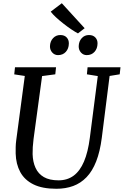

<svg xmlns="http://www.w3.org/2000/svg" viewBox="-20 -1160 767 1190"><path d="M659.3 -689.2 610.9 -306Q599.9 -220 576.1 -159.5Q552.3 -99 516.4 -61.8Q480.5 -24.5 433.6 -7.2Q386.6 10 329.4 10Q242.2 10 187.1 -17.3Q132.1 -44.6 105.5 -93.8Q78.9 -143 77.1 -208.3Q76.8 -227.3 77.2 -247.9Q77.6 -268.5 80.5 -290L133.7 -689.2L68.3 -699.1L72.9 -743H327.3L322.7 -699.4L240.9 -688.5L188 -298.7Q184.5 -271.4 183.1 -248Q181.8 -224.6 182.1 -204.6Q183.5 -156 200.4 -119.3Q217.2 -82.6 252 -62.4Q286.9 -42.3 342.7 -42.3Q397.4 -42.3 436.6 -71.3Q475.7 -100.3 500.6 -158.8Q525.5 -217.4 536.8 -306L586.1 -688.5L518.6 -699.4L522.8 -743H726.8L721.9 -699.4ZM339.5 -818.4Q318.4 -818.4 303.8 -834.5Q289.2 -850.6 289.7 -873.9Q290.7 -904.2 308.9 -923.5Q327.1 -942.9 353.8 -942.9Q379.5 -942.9 393.4 -927.7Q407.4 -912.5 406.7 -889.9Q406.2 -858.8 388 -838.6Q369.7 -818.4 339.5 -818.4ZM517.5 -818.4Q496.3 -818.4 481.8 -834.5Q467.3 -850.6 467.8 -873.9Q468.8 -904.2 486.6 -923.5Q504.4 -942.9 531.3 -942.9Q556.8 -942.9 571 -927.7Q585.2 -912.5 584.5 -889.9Q584 -858.8 565.8 -838.6Q547.5 -818.4 517.5 -818.4ZM463.2 -953Q445.9 -962 421.9 -978.1Q397.9 -994.2 373 -1013.8Q348.1 -1033.3 327 -1052.7Q305.9 -1072.2 294.3 -1087.8L363.1 -1140L504.6 -985.1Z"/></svg>

Font: Merriweather Light
Style: Italic
Weight: 300
Italic angle: -7.8°
Designer: Eben Sorkin
Foundry: Eben Sorkin
Version: Version 2.101